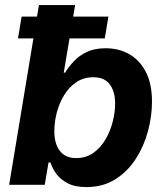

<svg xmlns="http://www.w3.org/2000/svg" viewBox="-20 -748 670 777"><path d="M329.7 9.1Q283.3 9.1 253.6 -6.5Q224 -22.2 207.6 -45.1Q191.2 -68.1 184.2 -90.5H176.4L161 0H17L137.6 -727.5H284L238 -454H243.5Q257.5 -477.3 278.8 -500Q300 -522.8 331.4 -537.8Q362.8 -552.7 407.3 -552.7Q461.3 -552.7 503.6 -528.5Q546 -504.2 570.6 -456.2Q595.1 -408.1 595.1 -336.8Q595.1 -278.4 578.9 -217.5Q562.6 -156.7 529.7 -105.4Q496.8 -54.2 446.9 -22.5Q396.9 9.1 329.7 9.1ZM287.9 -108.3Q328.8 -108.3 358.5 -129.7Q388.2 -151.1 407.7 -185Q427.1 -218.9 436.5 -257Q445.9 -295.1 445.9 -328.6Q445.9 -377.4 424.4 -406.4Q402.9 -435.4 357.8 -435.4Q318.8 -435.4 289.2 -415.6Q259.6 -395.8 239.8 -363.5Q220 -331.1 209.9 -292.6Q199.9 -254.2 199.9 -216.9Q199.9 -166.7 222.1 -137.5Q244.4 -108.3 287.9 -108.3ZM52.8 -592.7 67.4 -680.7H418.7L404 -592.7Z"/></svg>

Font: Inter Variable
Style: Italic
Weight: 400
Italic angle: -9.39999°
Designer: Rasmus Andersson
Foundry: rsms
Version: Version 4.001;git-9221beed3